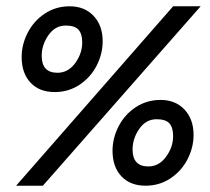

<svg xmlns="http://www.w3.org/2000/svg" viewBox="-20 -590 666 610"><path d="M116.2 0 617.5 -570H530L31.2 0ZM306.2 -458.8Q306.2 -508.8 277.5 -539.4Q248.8 -570 201.2 -570Q157.5 -570 122.5 -546.9Q87.5 -523.8 68.1 -486.2Q48.8 -448.8 48.8 -408.8Q48.8 -357.5 76.9 -327.5Q105 -297.5 153.8 -297.5Q197.5 -297.5 232.5 -320.6Q267.5 -343.8 286.9 -381.2Q306.2 -418.8 306.2 -458.8ZM112.5 -412.5Q112.5 -447.5 133.8 -478.1Q155 -508.8 188.8 -508.8Q217.5 -508.8 229.4 -495.6Q241.2 -482.5 241.2 -455Q241.2 -420 218.8 -389.4Q196.2 -358.8 162.5 -358.8Q112.5 -358.8 112.5 -412.5ZM595 -161.2Q595 -211.2 566.2 -241.9Q537.5 -272.5 490 -272.5Q446.2 -272.5 411.2 -249.4Q376.2 -226.2 356.9 -188.8Q337.5 -151.2 337.5 -111.2Q337.5 -60 365.6 -30Q393.8 0 442.5 0Q486.2 0 521.2 -23.1Q556.2 -46.2 575.6 -83.8Q595 -121.2 595 -161.2ZM401.2 -115Q401.2 -150 422.5 -180.6Q443.8 -211.2 477.5 -211.2Q506.2 -211.2 518.1 -198.1Q530 -185 530 -157.5Q530 -122.5 507.5 -91.9Q485 -61.2 451.2 -61.2Q401.2 -61.2 401.2 -115Z"/></svg>

Font: Cambay
Style: Italic
Weight: 400
Italic angle: -11°
Designer: Pooja Saxena
Foundry: Pooja Saxena
Version: Version 1.019;PS 001.019;hotconv 1.0.70;makeotf.lib2.5.58329